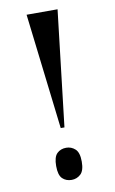

<svg xmlns="http://www.w3.org/2000/svg" viewBox="-83 -759 486 812"><g transform="rotate(-10 159.5 -353.5)"><path d="M150 -217 91 -714H224L166 -217ZM158 7Q134 7 118.5 -8Q103 -23 103 -62Q103 -101 118.5 -116Q134 -131 158 -131Q180 -131 196.5 -116Q213 -101 213 -62Q213 -23 196.5 -8Q180 7 158 7Z"/></g></svg>

Font: Noto Serif Display Condensed SemiBold
Style: Regular
Weight: 600
Width: 3
Designer: Monotype Design Team
Foundry: Monotype Imaging Inc.
Version: Version 2.009